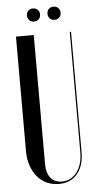

<svg xmlns="http://www.w3.org/2000/svg" viewBox="-57 -859 455 903"><g transform="rotate(-5 170.0 -407.5)"><path d="M127 -699V-88Q127 -48 146 -24.5Q165 -1 199 -1Q242 -1 269.5 -36.5Q297 -72 297 -130V-699H303V-131Q303 -67 271.5 -29Q240 9 184 9Q153 9 127 -3Q101 -15 82.5 -37Q64 -59 53.5 -90Q43 -121 43 -158V-699ZM103 -793Q103 -807 111.5 -815.5Q120 -824 134 -824Q147 -824 156 -815.5Q165 -807 165 -793Q165 -780 156.5 -771Q148 -762 134 -762Q120 -762 111.5 -771Q103 -780 103 -793ZM200 -793Q200 -807 208.5 -815.5Q217 -824 231 -824Q244 -824 253 -815.5Q262 -807 262 -793Q262 -779 253 -770.5Q244 -762 231 -762Q217 -762 208.5 -771Q200 -780 200 -793Z"/></g></svg>

Font: Moniqa SemBd Narrow Display
Style: Regular
Weight: 600
Width: 4
Designer: Rajesh Rajput
Foundry: Rajesh Rajput
Version: Version 1.000